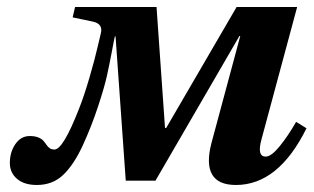

<svg xmlns="http://www.w3.org/2000/svg" viewBox="-20 -510 885 542"><path d="M7.8 -49.8Q7.8 -80.6 23.4 -103.3Q39.1 -126 64 -126Q78.1 -126 87.9 -122.1Q97.7 -118.2 102.5 -112.5Q107.4 -106.9 111.1 -101.3Q114.7 -95.7 120.1 -91.8Q125.5 -87.9 133.8 -87.9Q158.2 -87.9 203.1 -203.1Q217.3 -238.8 232.7 -291.5Q248 -344.2 255.9 -378.9L264.2 -414.1Q272.5 -442.9 241.2 -449.2L185.1 -460.9L191.9 -490.2H421.9L445.8 -148.9H449.2L647.9 -490.2H818.8L717.8 -115.2Q705.1 -67.9 730 -67.9Q745.6 -67.9 769.3 -96.9Q793 -126 815.9 -166L845.2 -147.9Q766.1 12.2 646 12.2Q545.9 12.2 577.1 -106.9L658.2 -408.2H655.8L418.9 0H335L306.2 -407.2H304.2Q302.7 -401.9 295.7 -364Q288.6 -326.2 281.5 -294.4Q274.4 -262.7 256.3 -208Q238.3 -153.3 213.9 -100.1Q189 -45.9 158.9 -16.8Q128.9 12.2 84 12.2Q48.3 12.2 28.1 -5.1Q7.8 -22.5 7.8 -49.8Z"/></svg>

Font: Linguistics Pro
Style: Bold Italic
Weight: 700
Italic angle: -12°
Designer: Stefan Peev, Context Ltd
Foundry: Stefan Peev, Context Ltd
Version: Version 001.000